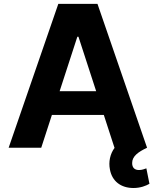

<svg xmlns="http://www.w3.org/2000/svg" viewBox="-20 -747 788 971"><path d="M720.2 104.4C710.6 107.6 698.9 112.9 682.9 112.9C660.2 112.9 648.1 100.1 648.4 77.4C648.1 43.3 679.3 21 724.1 0H723.7L473 -727.3H274.9L23.8 0H188.6L242.5 -165.8H505L558.9 0H560C536.2 31.6 528.4 72.4 535.9 110.1C546.9 170.1 592 203.8 654.8 203.8C691.1 203.8 718.4 192.5 735.8 182.5ZM281.6 -285.9 371.1 -561.1H376.8L466.3 -285.9Z"/></svg>

Font: TID UI
Style: Bold
Weight: 700
Designer: The TID Project Authors
Foundry: Bakken & Bæck
Version: Version 1.001;hotconv 1.0.109;makeotfexe 2.5.65596